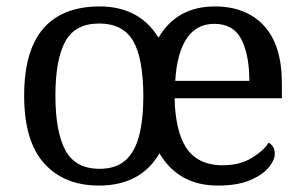

<svg xmlns="http://www.w3.org/2000/svg" viewBox="-20 -566 945 596"><path d="M287 10Q179 10 117 -59Q55 -128 55 -269Q55 -409 114.5 -477.5Q174 -546 290 -546Q350 -546 396 -522Q442 -498 472 -449Q529 -546 647 -546Q744 -546 799.5 -486Q855 -426 855 -307V-261H522Q523 -213 531.5 -174.5Q540 -136 557 -109Q574 -82 602.5 -67.5Q631 -53 671 -53Q723 -53 759.5 -74.5Q796 -96 814 -123Q821 -120 827 -111Q833 -102 833 -89Q833 -69 814 -46Q795 -23 756 -6.5Q717 10 657 10Q594 10 549 -15.5Q504 -41 475 -90Q446 -40 399 -15Q352 10 287 10ZM289 -42Q339 -42 368.5 -67.5Q398 -93 411.5 -143.5Q425 -194 425 -270Q424 -389 392 -441Q360 -493 288 -493Q213 -493 182.5 -437Q152 -381 152 -269Q152 -157 183 -99.5Q214 -42 289 -42ZM754 -315Q754 -395 729.5 -443.5Q705 -492 645 -492Q590 -492 559.5 -446.5Q529 -401 524 -315Z"/></svg>

Font: Noto Serif Gujarati
Style: Regular
Weight: 400
Designer: Universal Thirst, Indian Type Foundry and the Monotype Design Team
Foundry: Monotype Imaging Inc.
Version: Version 2.102